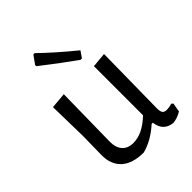

<svg xmlns="http://www.w3.org/2000/svg" viewBox="-202 -803 915 915"><g transform="rotate(-45 255.5 -345.5)"><path d="M357 -552C291.7 -605.3 237 -653.7 193 -697L184 -696L154 -654L156 -646C222 -594.7 278.7 -552.3 326 -519L335 -520ZM425.5 -68.5C421.2 -74.2 419 -84 419 -98L424 -460L349 -453V-122C306.3 -81.3 264.7 -61 224 -61C198.7 -61 179.5 -68.7 166.5 -84C153.5 -99.3 147.3 -120.7 148 -148L153 -460L73 -453L77 -256L75 -129C74.3 -85.7 87 -52.3 113 -29C139 -5.7 176.7 6 226 6C268 -4.7 309 -28 349 -64H357C362.3 -21.3 385.3 2 426 6C446 4 465 -2.7 483 -14L491 -59L483 -66C470.3 -62 458.7 -60 448 -60C437.3 -60 429.8 -62.8 425.5 -68.5Z"/></g></svg>

Font: Alegreya Sans
Style: Regular
Weight: 400
Designer: Juan Pablo del Peral
Foundry: Huerta Tipografica
Version: Version 1.000;PS 001.000;hotconv 1.0.70;makeotf.lib2.5.58329